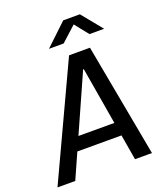

<svg xmlns="http://www.w3.org/2000/svg" viewBox="-181 -990 939 1096"><g transform="rotate(-20 288.5 -442.5)"><path d="M-23 0 297 -686H424L551 0H448L349 -583H345L85 0ZM110 -154 122 -235H469L457 -154ZM202 -760 334 -885H435L537 -760H448L369 -859H400L291 -760Z"/></g></svg>

Font: Chivo Mono
Style: Italic
Weight: 400
Italic angle: -8.05°
Monospace: yes
Version: Version 1.008